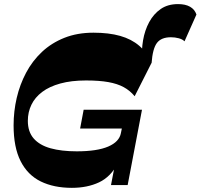

<svg xmlns="http://www.w3.org/2000/svg" viewBox="-20 -904 980 938"><path d="M674.4 -608.1Q670.6 -658.1 678.9 -707.1Q687.3 -756.1 708.9 -796.1Q730.6 -836 765.1 -860Q799.7 -884 849.9 -884Q886 -884 908.6 -871Q931.3 -858 939.7 -833L881.4 -702.1Q872 -712 853.5 -717Q835 -722 815 -722Q767.7 -722 746.7 -694.2Q725.7 -666.4 720.6 -596.1ZM331 13.7Q243 13.7 179 -17.6Q115 -49 80.7 -116.7Q46.4 -184.4 46.4 -291.6Q46.4 -359.7 61.6 -425.4Q76.9 -491 107.4 -548.5Q137.9 -606 184.6 -650.1Q231.4 -694.1 294.5 -719.2Q357.6 -744.3 436.7 -744.3Q511.7 -744.3 566.9 -728.7Q622 -713.1 660.2 -680.4Q698.4 -647.6 720 -596.1L637.9 -433.9Q614.9 -461.7 584.1 -478.4Q553.3 -495.1 509 -503Q464.7 -510.9 400.1 -510.9Q328.3 -510.9 274.8 -496.1Q221.3 -481.4 186 -454.8Q150.7 -428.1 133.4 -392.1Q116 -356.1 116 -313.6Q116 -260.4 144.6 -227.5Q173.3 -194.6 226.8 -179.6Q280.3 -164.7 355 -164.7Q454.3 -164.7 508.6 -188Q562.9 -211.3 570.7 -253.9L588.3 -339.7L607.9 -276H371.4L388.7 -368H673.7L603.7 0H522.3L547 -128.4L556.1 -106.7Q521 -39.9 463.7 -13.1Q406.4 13.7 331 13.7Z"/></svg>

Font: Savate ExtraLight
Style: Italic
Weight: 200
Italic angle: -11°
Designer: Max Esnée
Foundry: Plomb Type
Version: Version 2.000